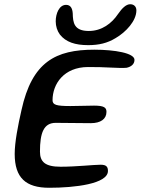

<svg xmlns="http://www.w3.org/2000/svg" viewBox="-20 -857 665 908"><path d="M397 -643.5C447.5 -643.5 488 -653 527 -677C576 -705.5 625 -758.5 625 -808C625 -827.5 611.5 -837 596 -837C575.5 -837 556.5 -817 538 -790.5C508.5 -746.5 461.5 -710.5 400 -710.5C329.5 -710.5 325 -750.5 324 -793.5C322.5 -816.5 314.5 -834 292.5 -834C260 -834 243.5 -793 243.5 -756C243.5 -733 250.5 -711 263 -694C291 -658 335.5 -643.5 397 -643.5ZM212.5 31C334.5 31 490.5 12.5 490.5 -48.5C490.5 -68.5 482.5 -78 456 -78C422.5 -78 342 -68.5 266.5 -68.5C193 -68.5 169 -92 169 -140C169 -229.5 187 -276 243.5 -276C275 -276 376.5 -274.5 409 -274.5C456 -274.5 483.5 -294 483.5 -328C483.5 -348 472.5 -357.5 425 -357.5C401 -357.5 340.5 -355.5 313 -355.5C246.5 -355.5 228.5 -361 228.5 -383C228.5 -460.5 282.5 -539.5 396 -540C476 -541 546.5 -533 578.5 -536.5C598 -540.5 616 -552 616 -574C616 -606 522.5 -622 426 -622C243.5 -622 131.5 -565 81.5 -336C65 -263.5 49.5 -184.5 49.5 -129C49.5 -16 102 31 212.5 31Z"/></svg>

Font: Gluten
Style: Italic
Weight: 400
Italic angle: -13°
Designer: Tyler Finck
Foundry: Etcetera Type Company
Version: Version 0.920